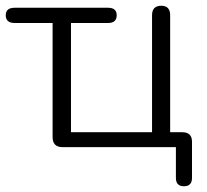

<svg xmlns="http://www.w3.org/2000/svg" viewBox="-23 -512 719 668"><path d="M617 136Q589 136 589 107V0H195Q160 0 160 -35V-432H28Q-3 -432 -3 -459Q-3 -485 28 -485H353Q383 -485 383 -459Q383 -432 353 -432H224V-52H506V-459Q506 -492 538 -492Q569 -492 569 -459V-52H611Q645 -52 645 -19V107Q645 136 617 136Z"/></svg>

Font: Chiron GoRound TC L
Style: Regular
Weight: 300
Designer: Ryoko NISHIZUKA 西塚涼子 (kana, bopomofo & ideographs); Paul D. Hunt (Latin, Greek & Cyrillic); Sandoll Communications 산돌커뮤니
Foundry: Adobe
Version: Version 1.000;hotconv 1.1.1;makeotfexe 2.6.0